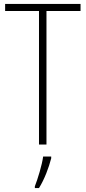

<svg xmlns="http://www.w3.org/2000/svg" viewBox="-20 -734 436 975"><path d="M216 0V-678H389V-714H6V-678H178V0ZM240 70V61H199C194 102 171 177 157 212V221H178C206 176 228 117 240 70Z"/></svg>

Font: Noto Sans Devanagari UI Condensed ExtraLight
Style: Regular
Weight: 200
Width: 3
Designer: Jelle Bosma - Monotype Design Team
Foundry: Monotype Imaging Inc.
Version: Version 2.004